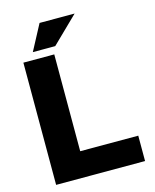

<svg xmlns="http://www.w3.org/2000/svg" viewBox="-130 -980 860 1067"><g transform="rotate(-15 300.0 -446.5)"><path d="M58.1 0V-703.1H235.8V-146H569.8V0ZM202.1 -893.1H403.8L252.9 -746.1H124Z"/></g></svg>

Font: LT Superior Black
Style: Regular
Weight: 900
Designer: Daniel Lyons
Foundry: LyonsType
Version: Version 2.005